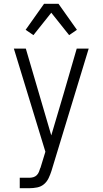

<svg xmlns="http://www.w3.org/2000/svg" viewBox="-20 -776 540 1011"><path d="M84 215V160H135Q145 160 155.5 157Q166 154 173.5 146.5Q181 139 185 129Q189 119 192 109L193 108L219 23L53 -520H116L250 -63L314 -279L384 -520H447L251 124Q245 143 236 162Q227 181 211.5 194Q196 207 175.5 211Q155 215 135 215ZM156 -591 115 -619 212 -756H288L385 -619L344 -591L250 -709Z"/></svg>

Font: Iosevka Fixed SS04 Light
Style: Regular
Weight: 300
Monospace: yes
Designer: Belleve Invis
Foundry: Belleve Invis
Version: Version 32.5.0